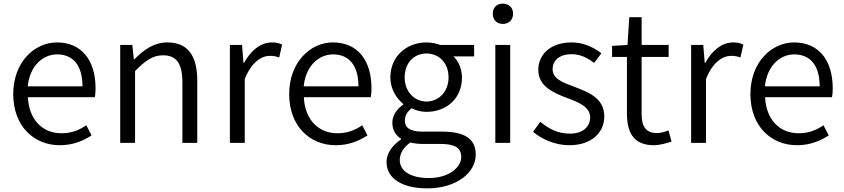

<svg xmlns="http://www.w3.org/2000/svg" viewBox="-20 -788 4655 1059"><path d="M310 13C384 13 439 -12 485 -41L456 -97C415 -69 373 -53 319 -53C211 -53 139 -132 134 -252H503C506 -266 507 -283 507 -301C507 -457 429 -554 294 -554C170 -554 53 -445 53 -269C53 -92 167 13 310 13ZM133 -312C144 -423 215 -488 295 -488C383 -488 435 -427 435 -312Z M643 0H725V-396C781 -453 822 -483 879 -483C954 -483 986 -437 986 -333V0H1068V-343C1068 -481 1016 -554 903 -554C829 -554 773 -513 721 -461H718L710 -540H643Z M1248 0H1330V-352C1367 -446 1423 -480 1468 -480C1490 -480 1502 -477 1520 -471L1536 -542C1518 -551 1502 -554 1479 -554C1418 -554 1363 -509 1326 -441H1323L1315 -540H1248Z M1832 13C1906 13 1961 -12 2007 -41L1978 -97C1937 -69 1895 -53 1841 -53C1733 -53 1661 -132 1656 -252H2025C2028 -266 2029 -283 2029 -301C2029 -457 1951 -554 1816 -554C1692 -554 1575 -445 1575 -269C1575 -92 1689 13 1832 13ZM1655 -312C1666 -423 1737 -488 1817 -488C1905 -488 1957 -427 1957 -312Z M2335 251C2499 251 2604 164 2604 65C2604 -23 2542 -62 2419 -62H2310C2236 -62 2213 -88 2213 -123C2213 -154 2230 -174 2250 -191C2275 -178 2306 -171 2332 -171C2442 -171 2528 -245 2528 -359C2528 -409 2509 -451 2481 -477H2595V-540H2408C2390 -547 2363 -554 2332 -554C2224 -554 2133 -478 2133 -361C2133 -296 2168 -244 2204 -215V-211C2176 -192 2144 -157 2144 -112C2144 -69 2164 -40 2192 -23V-19C2142 14 2112 59 2112 106C2112 198 2202 251 2335 251ZM2332 -228C2268 -228 2212 -280 2212 -361C2212 -444 2266 -493 2332 -493C2399 -493 2454 -444 2454 -361C2454 -280 2398 -228 2332 -228ZM2346 194C2244 194 2185 155 2185 95C2185 62 2202 27 2243 -2C2268 4 2294 6 2312 6H2411C2485 6 2524 25 2524 78C2524 136 2455 194 2346 194Z M2712 0H2794V-540H2712ZM2754 -656C2786 -656 2810 -678 2810 -713C2810 -746 2786 -768 2754 -768C2720 -768 2698 -746 2698 -713C2698 -678 2720 -656 2754 -656Z M3120 13C3245 13 3313 -59 3313 -145C3313 -248 3226 -279 3146 -310C3084 -333 3028 -353 3028 -407C3028 -451 3061 -489 3133 -489C3183 -489 3221 -468 3257 -441L3297 -494C3256 -527 3197 -554 3133 -554C3016 -554 2949 -487 2949 -403C2949 -311 3033 -276 3109 -247C3169 -225 3235 -199 3235 -141C3235 -91 3198 -51 3123 -51C3055 -51 3007 -78 2960 -116L2920 -61C2970 -19 3043 13 3120 13Z M3587 13C3617 13 3653 3 3684 -7L3667 -69C3649 -61 3624 -54 3604 -54C3539 -54 3519 -94 3519 -160V-474H3668V-540H3519V-693H3451L3441 -540L3356 -535V-474H3438V-163C3438 -57 3474 13 3587 13Z M3792 0H3874V-352C3911 -446 3967 -480 4012 -480C4034 -480 4046 -477 4064 -471L4080 -542C4062 -551 4046 -554 4023 -554C3962 -554 3907 -509 3870 -441H3867L3859 -540H3792Z M4376 13C4450 13 4505 -12 4551 -41L4522 -97C4481 -69 4439 -53 4385 -53C4277 -53 4205 -132 4200 -252H4569C4572 -266 4573 -283 4573 -301C4573 -457 4495 -554 4360 -554C4236 -554 4119 -445 4119 -269C4119 -92 4233 13 4376 13ZM4199 -312C4210 -423 4281 -488 4361 -488C4449 -488 4501 -427 4501 -312Z"/></svg>

Font: Noto Sans KR DemiLight
Style: Regular
Weight: 350
Designer: Ryoko NISHIZUKA 西塚涼子 (kana, bopomofo & ideographs); Paul D. Hunt (Latin, Greek & Cyrillic); Sandoll Communications 산돌커뮤니
Foundry: Adobe
Version: Version 2.004;hotconv 1.0.118;makeotfexe 2.5.65603